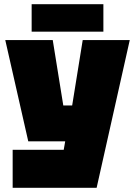

<svg xmlns="http://www.w3.org/2000/svg" viewBox="-20 -750 640 910"><path d="M40 140V-40H282L289 -80H114L5 -560H230L280 -250H322L372 -560H595L438 140ZM130 -600V-730H470V-600Z"/></svg>

Font: Tektur Black
Style: Regular
Weight: 900
Designer: Adam Jagosz
Foundry: Adam Jagosz
Version: Version 1.005;gftools[0.9.30]